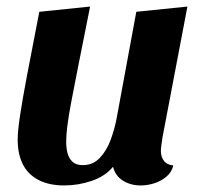

<svg xmlns="http://www.w3.org/2000/svg" viewBox="-20 -546 613 586"><path d="M176 20Q130 20 98 3.5Q66 -13 50 -44Q34 -75 34 -120Q34 -146 41 -192.5Q48 -239 62.5 -316Q77 -393 100 -510L255 -526Q234 -421 220 -350.5Q206 -280 197.5 -235Q189 -190 185.5 -161.5Q182 -133 182 -113Q182 -95 186 -79Q190 -63 201 -52.5Q212 -42 233 -42Q264 -42 285 -64.5Q306 -87 318 -120Q330 -153 336 -185L396 -510L552 -526L476 -127Q475 -118 473 -106Q471 -94 471 -85Q471 -68 480 -55.5Q489 -43 509 -41Q504 -20 487.5 -6.5Q471 7 450.5 13.5Q430 20 409 20Q379 20 355.5 5.5Q332 -9 325 -37Q301 -8 260 6Q219 20 176 20Z"/></svg>

Font: Sansita Swashed Light SemiBold
Style: Regular
Weight: 600
Version: Version 1.003